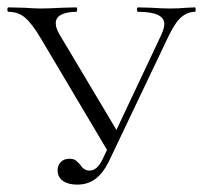

<svg xmlns="http://www.w3.org/2000/svg" viewBox="-25 -488 550 520"><path d="M-2 -456Q-5 -456 -5 -462Q-5 -468 -2 -468L41 -467Q71 -465 83 -465Q108 -465 142 -467L181 -468Q184 -468 184 -462Q184 -456 181 -456Q157 -456 141.5 -448.5Q126 -441 126 -425Q126 -412 136 -395L297 -125L269 -75L85 -385Q61 -425 42.5 -440.5Q24 -456 -2 -456ZM420 -423Q420 -456 349 -456Q346 -456 346 -462Q346 -468 349 -468L386 -467Q414 -465 437 -465Q458 -465 480 -467L503 -468Q505 -468 505 -462Q505 -456 503 -456Q483 -456 466 -441.5Q449 -427 430 -387L269 -49Q254 -19 233.5 -3.5Q213 12 184 12Q160 12 145.5 2Q131 -8 131 -27Q131 -40 139.5 -49Q148 -58 163 -58Q174 -58 179.5 -54Q185 -50 193 -41Q202 -26 218 -26Q238 -26 253 -57L412 -394Q420 -412 420 -423Z"/></svg>

Font: Cormorant SC Light
Style: Regular
Weight: 300
Designer: Christian Thalmann (Catharsis Fonts)
Foundry: Catharsis Fonts
Version: Version 4.000